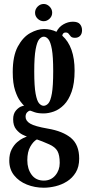

<svg xmlns="http://www.w3.org/2000/svg" viewBox="-20 -672 438 942"><path d="M195 249Q150.5 249 111.8 233.5Q73 218 49.2 188.2Q25.5 158.5 25.5 116Q25.5 83.5 37 61.2Q48.5 39 64.2 25.5Q80 12 93.8 5.5Q107.5 -1 112 -2.5Q106.5 -3.5 90.2 -11.5Q74 -19.5 59.2 -37.5Q44.5 -55.5 44.5 -87Q44.5 -114.5 59 -130.8Q73.5 -147 88 -151Q95 -153.5 98.5 -153Q93.5 -157 79.8 -174.8Q66 -192.5 54.2 -227.8Q42.5 -263 42.5 -318.5Q42.5 -397.5 67.5 -443.8Q92.5 -490 128.2 -509.8Q164 -529.5 196 -529.5Q229.5 -529.5 257 -516Q268.5 -539.5 291 -552.5Q313.5 -565.5 337.5 -565.5Q362 -565.5 372.2 -553.5Q382.5 -541.5 382.5 -523.5Q382.5 -506 373 -496.2Q363.5 -486.5 348 -486.5Q333.5 -486.5 327.5 -493Q321.5 -499.5 317 -506Q312.5 -512.5 302 -512.5Q288 -512.5 285.5 -497Q346 -443 346 -325.5Q346 -263 331.5 -222Q317 -181 294 -157.8Q271 -134.5 244.5 -125Q218 -115.5 194 -115.5Q167 -115.5 150.5 -121.2Q134 -127 130.5 -128.5Q128.5 -129 128 -129Q121 -129 113.2 -121Q105.5 -113 105.5 -99Q105.5 -79 128.2 -65.5Q151 -52 214.5 -41Q288.5 -28.5 328.5 5Q368.5 38.5 368.5 106Q368.5 146.5 351.8 174Q335 201.5 308.8 218Q282.5 234.5 252.2 241.8Q222 249 195 249ZM194 -153Q206.5 -153 217.2 -164.8Q228 -176.5 234.5 -213Q241 -249.5 241 -323.5Q241 -394.5 234.5 -430.5Q228 -466.5 217.5 -479.2Q207 -492 195 -492Q183 -492 172.2 -479.2Q161.5 -466.5 154.8 -429.8Q148 -393 148 -321.5Q148 -248 154.8 -212Q161.5 -176 172.2 -164.5Q183 -153 194 -153ZM195 214Q230 214 251.5 188.5Q273 163 273 127.5Q273 89 261.8 69Q250.5 49 221 36Q206 29 188 22Q170 15 161 12Q143.5 21.5 128.8 47.2Q114 73 114 114Q114 156.5 135 185.2Q156 214 195 214ZM194.5 -568Q177.5 -568 164.8 -580.2Q152 -592.5 152 -609.5Q152 -627 164.8 -639.8Q177.5 -652.5 194.5 -652.5Q210.5 -652.5 223.2 -639.8Q236 -627 236 -609.5Q236 -592.5 223.2 -580.2Q210.5 -568 194.5 -568Z"/></svg>

Font: Imbue 10pt SemiBold
Style: Regular
Weight: 600
Designer: Tyler Finck
Foundry: Etcetera Type Company
Version: Version 1.102; ttfautohint (v1.8.3)